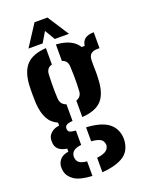

<svg xmlns="http://www.w3.org/2000/svg" viewBox="-176 -856 850 1131"><g transform="rotate(-20 249.0 -290.0)"><path d="M200.5 193Q124 189 89.2 165.5Q54.5 142 47.5 107.5Q46 101 45.2 91Q44.5 81 45.5 73.5Q49 49.5 65.8 32.2Q82.5 15 116 10V-9Q52 -18.5 45.5 -65.5Q44 -76.5 44.5 -82.2Q45 -88 45.5 -95.5Q48 -116 67.2 -132.8Q86.5 -149.5 117.5 -153V-171.5Q77.5 -189 57.8 -226.2Q38 -263.5 34 -321Q33.5 -340.5 33 -355.8Q32.5 -371 32.5 -384.5Q32.5 -398 33 -411.8Q33.5 -425.5 34 -441.5Q40 -524 79 -563.5Q118 -603 200.5 -608.5V-505.5Q182.5 -501 173.5 -488.8Q164.5 -476.5 163.5 -456.5Q162.5 -430 162 -404.2Q161.5 -378.5 161.8 -354Q162 -329.5 163.5 -306Q165 -286 174.5 -273.8Q184 -261.5 201 -256V-151.5Q173.5 -149.5 162.8 -142.5Q152 -135.5 152 -123Q152 -122.5 152 -121.5Q152 -120.5 152 -119Q152 -106.5 161.2 -100.2Q170.5 -94 200.5 -91.5V-1.5Q172.5 1.5 157.2 11Q142 20.5 138 36.5Q135.5 43.5 136 51Q136.5 58.5 138 64.5Q142.5 82 158 90.5Q173.5 99 200.5 101.5ZM263 192.5V101.5Q293.5 98.5 312.5 89Q331.5 79.5 337 62.5Q340 55 339.8 48Q339.5 41 336 32Q331.5 16.5 312.2 8.5Q293 0.5 263 -1.5V-89Q350 -84 394.2 -54.8Q438.5 -25.5 447.5 29.5Q449 37 449.2 48.5Q449.5 60 447.5 73Q438.5 134.5 388 161.2Q337.5 188 263 192.5ZM263 -153.5V-256.5Q279 -262 288 -273.5Q297 -285 298 -302.5Q299.5 -326 300 -351.8Q300.5 -377.5 300 -404.5Q299.5 -431.5 298 -458.5Q297 -477 288.2 -488.8Q279.5 -500.5 263 -505V-608.5Q364.5 -602 400.5 -542.5H419.5Q423.5 -572 442.5 -585.8Q461.5 -599.5 497 -600V-500H482.5Q457 -500 442.8 -487.8Q428.5 -475.5 428.5 -444.5V-417Q429 -399.5 429.2 -385.2Q429.5 -371 429.2 -356Q429 -341 427.5 -321Q422.5 -238.5 384.5 -198.8Q346.5 -159 263 -153.5ZM103 -641 189.5 -774.5H270.5L357 -641H268L230 -705.5L192 -641Z"/></g></svg>

Font: Big Shoulders Stencil Text Thin ExtraBold
Style: Regular
Weight: 800
Version: Version 2.001